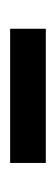

<svg xmlns="http://www.w3.org/2000/svg" viewBox="120 -464 113 394"><g transform="rotate(-90 177.0 -267.5)"><path d="M39.1 -303.7H314.5V-230.5H39.1Z"/></g></svg>

Font: Reddit Sans Vanilla
Style: Regular
Weight: 400
Designer: Stephen Hutchings
Foundry: Reddit
Version: Version 1.013